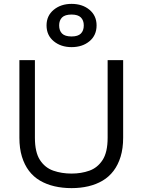

<svg xmlns="http://www.w3.org/2000/svg" viewBox="-20 -960 735 990"><path d="M535 -250V-650H615V-250Q615 -195 602 -152.5Q589 -110 565.5 -79Q542 -48 509 -28.5Q476 -9 435.5 0.5Q395 10 349 10Q302 10 261 0.5Q220 -9 186.5 -28.5Q153 -48 129.5 -79Q106 -110 93 -152.5Q80 -195 80 -250V-650H160V-250Q160 -175 186 -135Q212 -95 255 -80Q298 -65 349 -65Q399 -65 441 -80Q483 -95 509 -135Q535 -175 535 -250ZM349 -717Q294 -717 257 -747.5Q220 -778 220 -829Q220 -879 257 -909.5Q294 -940 349 -940Q405 -940 441.5 -909.5Q478 -879 478 -829Q478 -778 441.5 -747.5Q405 -717 349 -717ZM349 -772Q382 -772 397 -787Q412 -802 412 -829Q412 -855 397 -870Q382 -885 349 -885Q315 -885 300 -870Q285 -855 285 -829Q285 -802 300 -787Q315 -772 349 -772Z"/></svg>

Font: Syne
Style: Regular
Weight: 400
Designer: Lucas Descroix
Foundry: Bonjour Monde
Version: Version 2.200